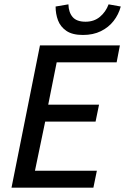

<svg xmlns="http://www.w3.org/2000/svg" viewBox="-20 -864 576 884"><path d="M33 0 164 -655H532L517 -577H241L202 -382H436L420 -304H188L141 -78H426L410 0ZM362 -703Q313 -703 285.5 -722Q258 -741 247 -770.5Q236 -800 236 -834L295 -844Q296 -807 314.5 -785.5Q333 -764 374 -764Q413 -764 440 -786.5Q467 -809 480 -844L536 -834Q526 -797 503 -767.5Q480 -738 444.5 -720.5Q409 -703 362 -703Z"/></svg>

Font: Source Sans 3 ExtraLight Medium
Style: Italic
Weight: 500
Italic angle: -11°
Version: Version 3.052;hotconv 1.1.0;makeotfexe 2.6.0